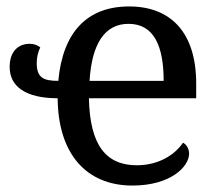

<svg xmlns="http://www.w3.org/2000/svg" viewBox="-20 -566 679 596"><path d="M391 10C510 10 567 -49 567 -89C567 -106 557 -119 548 -123C524 -87 474 -53 405 -53C309 -53 259 -115 256 -261H589V-307C589 -465 510 -546 381 -546C252 -546 175 -468 161 -315C116 -315 94 -324 94 -370C94 -389 98 -404 105 -419C96 -426 86 -430 72 -430C39 -430 10 -409 10 -358C10 -298 59 -261 159 -261C160 -90 247 10 391 10ZM258 -315C265 -430 305 -492 379 -492C459 -492 488 -421 488 -315Z"/></svg>

Font: Noto Serif Thai
Style: Regular
Weight: 400
Designer: Monotype Design Team
Foundry: Monotype Imaging Inc.
Version: Version 1.901